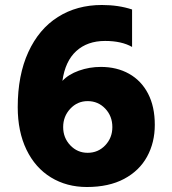

<svg xmlns="http://www.w3.org/2000/svg" viewBox="-20 -734 690 769"><path d="M51 -305Q51 -433 93.5 -525.5Q136 -618 212 -666Q288 -714 388 -714Q455 -714 509 -696V-546Q467 -570 401 -570Q330 -570 285.5 -529.5Q241 -489 230 -410Q254 -436 296 -451Q338 -466 384 -466Q448 -466 497 -438.5Q546 -411 573 -359Q600 -307 600 -234Q600 -163 569 -106.5Q538 -50 477 -17.5Q416 15 328 15Q247 15 184 -23.5Q121 -62 86 -134.5Q51 -207 51 -305ZM430 -225Q430 -269 401.5 -299Q373 -329 331 -329Q290 -329 261.5 -298.5Q233 -268 233 -225Q233 -182 261.5 -152Q290 -122 331 -122Q373 -122 401.5 -152Q430 -182 430 -225Z"/></svg>

Font: Readiness
Style: Bold
Weight: 700
Designer: Katatrad Team
Foundry: CadsonDemak
Version: Version 1.00;January 16, 2020;FontCreator 12.0.0.2550 64-bit